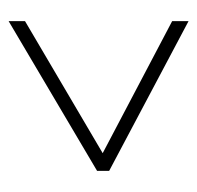

<svg xmlns="http://www.w3.org/2000/svg" viewBox="-26 -576 457 445"><g transform="rotate(90 202.5 -353.5)"><path d="M29 -183 335 -363 29 -524V-562L376 -378V-350L29 -145Z"/></g></svg>

Font: Noto Sans Arabic ExtCond ExtLt
Style: Regular
Weight: 200
Width: 2
Designer: Monotype Design Team, Nadine Chahine, Nizar Qandah and Khaled Hosny
Foundry: Monotype Imaging Inc.
Version: Version 2.012; ttfautohint (v1.8.4.7-5d5b)